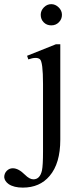

<svg xmlns="http://www.w3.org/2000/svg" viewBox="-97 -669 395 906"><path d="M195.3 -599.1Q195.3 -578.6 180.9 -564Q166.5 -549.3 145 -549.3Q123.5 -549.3 109.4 -563.5Q95.2 -577.6 95.2 -599.1Q95.2 -619.1 110.1 -634.3Q125 -649.4 145 -649.4Q164.1 -649.4 179.7 -634.3Q195.3 -619.1 195.3 -599.1ZM187.5 -9.8Q187.5 102.1 137.2 161.1Q90.8 216.3 10.7 216.3Q-31.7 216.3 -56.2 199.7Q-75.2 186 -77.1 167.5Q-77.1 149.4 -65.2 137.2Q-53.2 125 -36.6 125Q-9.8 125 21 155.8Q42.5 177.2 60.5 177.2Q91.8 177.2 101.1 134.8Q106 111.3 106 46.4V-272.5Q106 -377.9 91.3 -389.6Q75.7 -402.3 36.6 -388.7L30.8 -405.8L166.5 -460H187.5Z"/></svg>

Font: Dai Banna SIL Book
Style: Regular
Weight: 400
Designer: Victor Gaultney
Foundry: SIL International
Version: Version 2.000